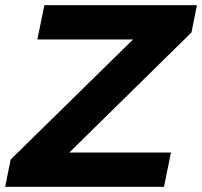

<svg xmlns="http://www.w3.org/2000/svg" viewBox="-37 -720 779 740"><path d="M-17 0 4 -105 536 -627 550 -568H107L134 -700H722L701 -595L170 -73L156 -132H622L595 0Z"/></svg>

Font: Montserrat Thin
Style: Bold Italic
Weight: 700
Italic angle: -11.3°
Version: Version 9.000